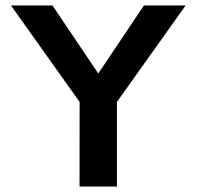

<svg xmlns="http://www.w3.org/2000/svg" viewBox="-20 -680 717 700"><path d="M406.3 0H270L270.3 -308.3L20 -660H171.3L338.3 -412L504.7 -660H656.7L406.3 -308.3Z"/></svg>

Font: Nata Sans
Style: Regular
Weight: 400
Designer: Daniel Uzquiano Cruz
Version: Version 1.001